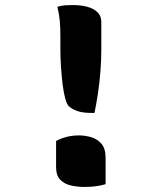

<svg xmlns="http://www.w3.org/2000/svg" viewBox="-20 -730 640 760"><path d="M354 -283H341Q308 -283 286 -290.5Q264 -298 251 -311Q244 -319 238 -341Q232 -363 228 -395Q224 -427 221.5 -463.5Q219 -500 219 -536V-591Q219 -621 216.5 -648.5Q214 -676 207 -703Q223 -708 237 -709Q251 -710 269 -710Q301 -710 326 -703Q351 -696 366 -681.5Q381 -667 381 -643V-531Q381 -492 377.5 -447Q374 -402 367.5 -359Q361 -316 354 -283ZM398 -1Q385 3 370.5 5.5Q356 8 342 9Q328 10 315 10Q288 10 262 4.5Q236 -1 219 -18Q202 -35 202 -68V-172Q215 -179 229.5 -184Q244 -189 259.5 -191.5Q275 -194 292 -194Q317 -194 341 -187Q365 -180 381.5 -161Q398 -142 398 -105Z"/></svg>

Font: Recursive Monospace Casual
Style: Bold
Weight: 700
Version: Version 1.047